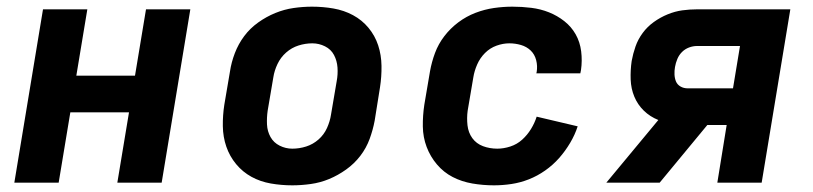

<svg xmlns="http://www.w3.org/2000/svg" viewBox="-20 -548 2440 576"><path d="M23 0 109 -520H242L209 -321H385L418 -520H551L465 0H332L367 -211H191L156 0Z M857 8Q824 8 792.5 2.5Q761 -3 734.5 -17.5Q708 -32 688.5 -55.5Q669 -79 659 -108Q649 -137 648.5 -169.5Q648 -202 653 -234L670 -334Q674 -361 684.5 -388.5Q695 -416 712.5 -439.5Q730 -463 754.5 -480.5Q779 -498 806 -509Q833 -520 861 -524Q889 -528 916 -528Q949 -528 980.5 -522.5Q1012 -517 1039 -502.5Q1066 -488 1085.5 -464.5Q1105 -441 1114.5 -412Q1124 -383 1124.5 -350.5Q1125 -318 1120 -286L1104 -186Q1099 -159 1089 -131.5Q1079 -104 1061 -80.5Q1043 -57 1018.5 -39.5Q994 -22 967.5 -11Q941 0 912.5 4Q884 8 857 8ZM857 -102Q878 -102 898.5 -108.5Q919 -115 935.5 -129.5Q952 -144 961 -164Q970 -184 973 -204L990 -304Q994 -325 992.5 -345.5Q991 -366 982 -383Q973 -400 955 -409Q937 -418 917 -418Q896 -418 875.5 -411.5Q855 -405 838.5 -390.5Q822 -376 812.5 -356Q803 -336 800 -316L783 -216Q780 -195 781 -174.5Q782 -154 791.5 -137Q801 -120 819 -111Q837 -102 857 -102Z M1462 8Q1429 8 1397 2.5Q1365 -3 1338 -17Q1311 -31 1291 -54.5Q1271 -78 1260 -107Q1249 -136 1248.5 -168.5Q1248 -201 1253 -234L1270 -334Q1275 -362 1285 -389Q1295 -416 1313 -439.5Q1331 -463 1355 -481Q1379 -499 1406.5 -509.5Q1434 -520 1462 -524Q1490 -528 1517 -528Q1546 -528 1574 -524.5Q1602 -521 1627 -511Q1652 -501 1673 -484.5Q1694 -468 1707 -445Q1720 -422 1723.5 -394Q1727 -366 1723 -338L1721 -328H1589L1590 -332Q1593 -350 1588.5 -367.5Q1584 -385 1572 -396.5Q1560 -408 1543 -413Q1526 -418 1508 -418Q1489 -418 1469.5 -411Q1450 -404 1435 -389Q1420 -374 1411.5 -354.5Q1403 -335 1400 -316L1383 -216Q1380 -194 1382.5 -172Q1385 -150 1397 -133.5Q1409 -117 1429 -109.5Q1449 -102 1472 -102Q1491 -102 1511 -108.5Q1531 -115 1546.5 -129Q1562 -143 1573 -161Q1584 -179 1590 -198L1713 -169Q1705 -144 1690.5 -119.5Q1676 -95 1657.5 -74Q1639 -53 1615.5 -36.5Q1592 -20 1566.5 -10Q1541 0 1514.5 4Q1488 8 1462 8Z M1959 0H1799L1955 -188Q1930 -198 1911.5 -216Q1893 -234 1883 -258Q1873 -282 1872 -309.5Q1871 -337 1875 -365Q1879 -387 1886.5 -408.5Q1894 -430 1908 -449Q1922 -468 1941.5 -482Q1961 -496 1983 -505Q2005 -514 2027 -517Q2049 -520 2071 -520H2351L2265 0H2132L2160 -173H2102ZM2043 -283H2179L2200 -410H2071Q2059 -410 2047 -405.5Q2035 -401 2026 -392Q2017 -383 2012 -371Q2007 -359 2005 -347Q2003 -336 2003.5 -324.5Q2004 -313 2008 -303.5Q2012 -294 2021.5 -288.5Q2031 -283 2043 -283Z"/></svg>

Font: Iosevka Aile Extrabold
Style: Italic
Weight: 800
Italic angle: -9°
Designer: Belleve Invis
Foundry: Belleve Invis
Version: Version 31.1.0; ttfautohint (v1.8.4)